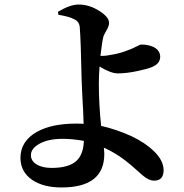

<svg xmlns="http://www.w3.org/2000/svg" viewBox="-20 -790 810 845"><path d="M251 35Q171 35 122 2Q70 -34 70 -95Q70 -169 143 -210Q208 -246 315 -246Q338 -246 348 -245Q347 -291 342 -374Q340 -425 339 -447Q336 -606 331 -671Q328 -696 307 -705Q286 -717 237 -725L235 -738Q288 -770 326 -770Q373 -770 417 -742Q460 -715 460 -689Q460 -675 448 -655Q439 -640 435 -629Q429 -605 422 -544H428Q449 -544 482 -551Q517 -558 543 -569Q561 -575 584 -587Q597 -594 601 -594Q633 -594 656 -583Q685 -568 685 -540Q685 -510 649 -495Q627 -486 588 -478Q539 -467 498 -467Q468 -467 418 -497Q415 -454 415 -423Q415 -332 425 -236Q492 -221 560 -190Q620 -161 656 -126Q700 -84 700 -41Q700 5 658 5Q641 5 621 -8Q609 -16 582 -41Q528 -90 487 -114Q463 -129 437 -140Q439 -122 439 -112Q439 35 251 35ZM207 -51Q279 -51 313 -79Q347 -107 349 -170Q299 -179 256 -179Q192 -179 153 -157Q116 -136 116 -107Q116 -82 141 -66.5Q166 -51 207 -51Z"/></svg>

Font: GenRyuMin TW B
Style: Regular
Weight: 700
Version: Version 1.501;PS 1;hotconv 16.6.51;makeotf.lib2.5.65220